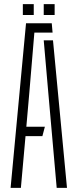

<svg xmlns="http://www.w3.org/2000/svg" viewBox="-20 -913 377 933"><path d="M31.5 0 106.5 -800H231.5L235.5 -754.5H147L122.5 -462.5L108 -297H198L186 -251.5H104L81.5 0ZM255.5 0 214.5 -464.5 192.5 -717H237.5L305.5 0ZM192.5 -840V-893H245.5V-840ZM91 -840V-893H144V-840Z"/></svg>

Font: Big Shoulders Stencil Text ExtraLight
Style: Regular
Weight: 250
Version: Version 2.001